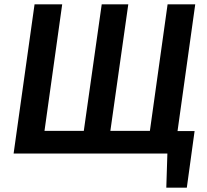

<svg xmlns="http://www.w3.org/2000/svg" viewBox="-20 -711 957 889"><path d="M802 -104H881L845 158H750L755 0H43L140 -691H268L186 -105H368L451 -691H574L491 -105H674L756 -691H884Z"/></svg>

Font: FiraGO Medium
Style: Italic
Weight: 500
Italic angle: -8°
Designer: bBox Type GmbH
Foundry: bBox Type GmbH
Version: Version 1.001